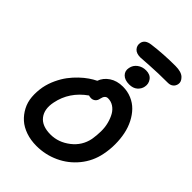

<svg xmlns="http://www.w3.org/2000/svg" viewBox="-304 -1233 1342 1342"><g transform="rotate(45 367.5 -561.5)"><path d="M395 -971.2Q355 -971.2 336.4 -992.4Q317.9 -1013.7 323.2 -1042Q331.1 -1082 386.2 -1088.9Q493.2 -1103 610.8 -1103Q669.4 -1103 694.8 -1078.4Q720.2 -1053.7 714.8 -1026.9Q710.4 -1005.9 695.3 -993.9Q680.2 -981.9 657.2 -981.9Q559.6 -981.9 478.5 -976.6Q397.5 -971.2 395 -971.2ZM473.1 -782.2Q429.2 -782.2 406.5 -805.2Q383.8 -828.1 391.1 -862.8Q397.5 -896 424.6 -916Q451.7 -936 487.8 -936Q528.8 -936 548.6 -909.4Q568.4 -882.8 562 -850.1Q557.1 -822.3 534.2 -802.2Q511.2 -782.2 473.1 -782.2ZM318.8 -20Q261.7 -20 213.9 -36.6Q166 -53.2 133.5 -82.3Q101.1 -111.3 79.8 -151.6Q58.6 -191.9 54.7 -239.5Q50.8 -287.1 60.1 -339.8Q69.3 -385.7 89.6 -429Q109.9 -472.2 134.5 -504.9Q159.2 -537.6 188.7 -565.7Q218.3 -593.8 245.4 -612.3Q272.5 -630.9 297.9 -643.1Q313 -686 354.2 -713.6Q395.5 -741.2 454.1 -741.2Q500.5 -741.2 540.5 -724.1Q580.6 -707 609.6 -677.2Q638.7 -647.5 659.7 -606.4Q680.7 -565.4 690.4 -518.1Q700.2 -470.7 700.4 -418.2Q700.7 -365.7 689.9 -313Q672.9 -227.1 618.2 -159.7Q563.5 -92.3 485.1 -56.2Q406.7 -20 318.8 -20ZM189.9 -319.8Q173.8 -241.2 210.9 -193.6Q248 -146 332 -146Q410.2 -146 476.6 -197.5Q543 -249 559.1 -330.1Q565.9 -371.6 566.4 -411.6Q566.9 -451.7 557.4 -487.5Q547.9 -523.4 532.5 -550.5Q517.1 -577.6 492.4 -593.8Q467.8 -609.9 438 -609.9Q409.2 -609.9 400.9 -569.8Q397.5 -548.8 384.3 -537.4Q371.1 -525.9 353 -525.9Q339.4 -525.9 330.1 -529.8Q215.8 -449.2 189.9 -319.8Z"/></g></svg>

Font: Shantell Sans Bouncy
Style: Italic
Weight: 600
Italic angle: -11.31°
Designer: Stephen Nixon, Anya Danilova, Shantell Martin
Foundry: Arrow Type
Version: Version 1.006;[9816181b4]